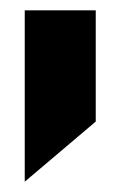

<svg xmlns="http://www.w3.org/2000/svg" viewBox="-20 -167 233 371"><path d="M165 -147V67.9L27.8 184.1V-147Z"/></svg>

Font: D-DIN-PRO Heavy
Style: Bold
Weight: 900
Designer: Charles Nix
Foundry: CyberFei
Version: Version 1.000;hotconv 1.0.109;makeotfexe 2.5.65596